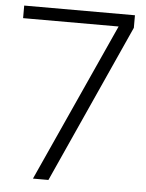

<svg xmlns="http://www.w3.org/2000/svg" viewBox="-52 -749 603 791"><g transform="rotate(5 250.0 -353.5)"><path d="M114 0 411 -655H16V-707H474V-655L178 0Z"/></g></svg>

Font: Onest ExtraLight
Style: Regular
Weight: 250
Designer: Dmitri Voloshin, Andrey Kudryavtsev
Foundry: Dmitri Voloshin, Andrey Kudryavtsev
Version: Version 1.000;gftools[0.9.33]